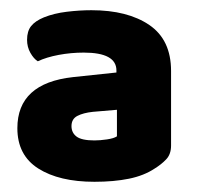

<svg xmlns="http://www.w3.org/2000/svg" viewBox="-20 -676 395 376"><path d="M165 -401Q176 -401 189.5 -403Q203 -405 209 -409V-461L162 -457Q143 -455 131.5 -449Q120 -443 120 -429Q120 -416 130 -408.5Q140 -401 165 -401ZM159 -656Q230 -656 272.5 -627Q315 -598 315 -537V-391Q315 -374 305.5 -364Q296 -354 283 -346Q262 -332 232.5 -326Q203 -320 165 -320Q96 -320 55 -346Q14 -372 14 -425Q14 -513 123 -525L208 -534V-538Q208 -573 144 -573Q119 -573 95 -568.5Q71 -564 54 -556Q46 -561 39.5 -572.5Q33 -584 33 -598Q33 -615 41 -625Q49 -635 66 -642Q86 -650 111 -653Q136 -656 159 -656Z"/></svg>

Font: BALOOCHETTANREGULAR
Style: Book
Weight: 400
Designer: Maithili Shingre and Ek Type
Foundry: Ek Type
Version: Version 1.100;PS 1.000;hotconv 1.0.88;makeotf.lib2.5.647800;